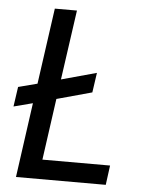

<svg xmlns="http://www.w3.org/2000/svg" viewBox="-49 -695 552 735"><g transform="rotate(5 226.5 -327.5)"><path d="M18 -344 91 -363 132 -655H217L179 -387L314 -424L303 -348L168 -311L135 -75H395L385 0H40L80 -287L7 -268Z"/></g></svg>

Font: Ropa Sans
Style: Italic
Weight: 400
Version: Version 1.100